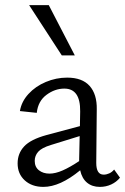

<svg xmlns="http://www.w3.org/2000/svg" viewBox="-20 -726 490 752"><path d="M294 -59Q215 6 150 6Q105 6 77 -19.5Q49 -45 49 -86Q49 -125 74.5 -152.5Q100 -180 162 -197L293 -232L294 -290Q295 -379 232 -379Q195 -379 162 -354.5Q129 -330 124 -284L58 -291Q64 -328 91.5 -358Q119 -388 159.5 -405Q200 -422 243 -422Q302 -422 331 -389.5Q360 -357 359 -298L357 -88Q357 -42 386 -42Q397 -42 408 -47Q419 -52 427 -62L450 -30Q436 -13 415.5 -3.5Q395 6 371 6Q341 6 321 -10.5Q301 -27 294 -59ZM171 -706 273 -509H222L94 -706ZM174 -46Q197 -46 225.5 -58.5Q254 -71 290 -95V-101L292 -193L179 -158Q143 -147 129.5 -131.5Q116 -116 116 -96Q116 -72 132.5 -59Q149 -46 174 -46Z"/></svg>

Font: QiushuiShotai Bright
Style: Regular
Weight: 400
Designer: Christian Thalmann (Catharsis Fonts)
Version: Version 1.250;